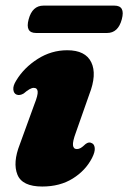

<svg xmlns="http://www.w3.org/2000/svg" viewBox="-20 -652 457 684"><path d="M254 -121Q261 -121 267.5 -124.8Q274 -128.5 285 -139Q297 -148 307 -142Q316 -138.5 317.5 -124.8Q319 -111 308 -89.5Q285 -44.5 239.2 -16Q193.5 12.5 130.5 12.5Q59 12.5 42 -30Q25 -72.5 50.5 -137.5L102.5 -280.5Q115.5 -313 114.2 -326Q113 -339 100 -339Q87.5 -339 64.5 -319Q50 -310.5 39 -315Q29 -319 27.5 -332.8Q26 -346.5 38 -365.5Q65.5 -411 114.2 -442Q163 -473 219.5 -473Q284.5 -473 305.2 -430Q326 -387 298 -315.5L250 -179Q238.5 -148 240 -134.5Q241.5 -121 254 -121ZM82 -583Q95 -632 135 -632H387.5Q427 -632 414 -583.5Q401 -534.5 361.5 -534.5H108.5Q69 -534.5 82 -583Z"/></svg>

Font: Fraunces 72pt S050 Black
Style: Italic
Weight: 900
Italic angle: -16°
Version: Version 1.000; ttfautohint (v1.8.3)